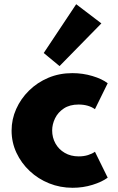

<svg xmlns="http://www.w3.org/2000/svg" viewBox="-20 -875 558 911"><path d="M324.5 16Q265.5 16 213.2 -5Q161 -26 121 -63.5Q81 -101 58 -150.2Q35 -199.5 35 -255.5Q35 -309 56.8 -357.8Q78.5 -406.5 117.5 -445Q156.5 -483.5 209 -505.8Q261.5 -528 323.5 -528Q373 -528 418.8 -514.2Q464.5 -500.5 491 -480L430.5 -357Q399.5 -379 352.5 -379Q311 -379 283 -360.5Q255 -342 241.2 -313.5Q227.5 -285 227.5 -256Q227.5 -222.5 243 -194.5Q258.5 -166.5 287 -149.8Q315.5 -133 353.5 -133Q377.5 -133 397.5 -139.2Q417.5 -145.5 430.5 -155L491 -32Q464 -12 419 2Q374 16 324.5 16ZM262.5 -561.5 187.5 -623.5 341.5 -855 461 -764Z"/></svg>

Font: Spartan Thin ExtraBold
Style: Regular
Weight: 800
Version: Version 1.004